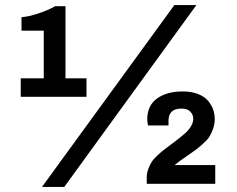

<svg xmlns="http://www.w3.org/2000/svg" viewBox="-20 -718 927 750"><path d="M144 12.2 661.1 -698.2H747.1L231 12.2ZM61 -339.8V-412.1H150.9V-598.1H64V-650.9Q91.8 -652.8 129.9 -665.5Q168 -678.2 195.8 -693.8H235.8V-412.1H317.9V-339.8ZM553.2 0V-24.9Q553.2 -42.5 559.6 -58.8Q565.9 -75.2 573 -86.2Q580.1 -97.2 596.2 -112.1Q612.3 -127 621.1 -133.5Q629.9 -140.1 650.9 -155.8Q699.2 -191.9 713.4 -207.5Q734.9 -231.4 734.9 -253.9Q734.9 -270 723.4 -282Q711.9 -293.9 689 -293.9Q638.2 -293.9 638.2 -246.1V-228H558.1Q555.2 -242.7 555.2 -252Q555.2 -305.7 593.5 -333.3Q631.8 -360.8 693.8 -360.8Q728 -360.8 753.4 -350.8Q778.8 -340.8 792.5 -324.5Q806.2 -308.1 812.5 -290.3Q818.8 -272.5 818.8 -252.9Q818.8 -232.4 812 -213.9Q805.2 -195.3 796.9 -182.6Q788.6 -169.9 771.2 -154.8Q753.9 -139.6 743.4 -131.8Q732.9 -124 711.9 -109.9Q677.2 -86.4 662.1 -73.2H820.8V0Z"/></svg>

Font: Archivo
Style: Bold
Weight: 700
Designer: Hector Gatti
Foundry: Omnibus-Type
Version: Version 2.001